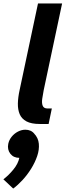

<svg xmlns="http://www.w3.org/2000/svg" viewBox="-83 -720 381 1115"><path d="M193.3 -90 148 0Q99 0 70.8 -15Q42.7 -30 31.3 -57Q20 -84 20.8 -119.5Q21.7 -155 30.7 -196L137.7 -700H277.7L170.7 -196Q165.7 -171 162.2 -146.3Q158.7 -121.7 165 -105.8Q171.3 -90 193.3 -90ZM193.3 -90H218L199.3 0H148ZM29.3 196.7Q-4.3 196.7 -23 172.7Q-41.7 148.7 -35 115Q-30 92 -15 73.7Q0 55.3 21.2 44.3Q42.3 33.3 64.3 33.3Q98 33.3 116.8 57.3Q135.7 81.3 128.3 115Q124 137 108.8 155.8Q93.7 174.7 73 185.7Q52.3 196.7 29.3 196.7ZM-63.3 321.3Q-33 298.3 -5.5 264.8Q22 231.3 29.3 196.7L114.7 55Q139.3 80.3 142.5 114.7Q145.7 149 133 186.3Q120.3 223.7 97.7 260Q75 296.3 47.5 326Q20 355.7 -6.3 375Z"/></svg>

Font: Epunda Sans Light
Style: Italic
Weight: 300
Italic angle: -12.0243°
Designer: Simon Atzbach
Foundry: typofactur
Version: Version 2.204